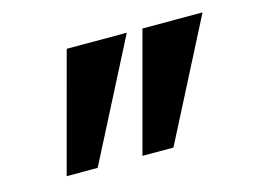

<svg xmlns="http://www.w3.org/2000/svg" viewBox="-58 -788 702 526"><g transform="rotate(-15 293.0 -524.5)"><path d="M288.6 -356.4 378.9 -693.4H549.3L376.5 -356.4ZM73.7 -356.4 164.1 -693.4H334.5L161.6 -356.4Z"/></g></svg>

Font: CaskaydiaCove NFP SemiBold
Style: Regular
Weight: 600
Designer: Aaron Bell
Foundry: Saja Typeworks
Version: Version 2111.001; VTT 6.35;Nerd Fonts 3.1.1